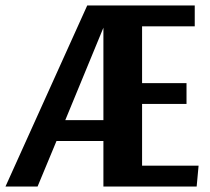

<svg xmlns="http://www.w3.org/2000/svg" viewBox="-21 -680 766 700"><path d="M497 -377H659V-301H497V-76H703L696 0H356V-166H185L116 0H-1L297 -660H689V-584H497ZM356 -579 217 -242H356Z"/></svg>

Font: Sansita Medium
Style: Regular
Weight: 500
Designer: Pablo Cosgaya
Foundry: Omnibus-Type
Version: Version 1.006